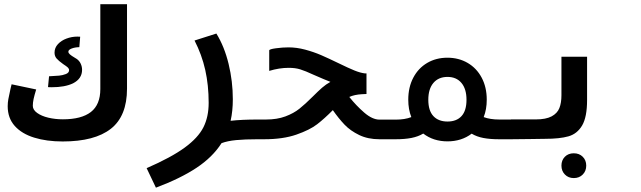

<svg xmlns="http://www.w3.org/2000/svg" viewBox="-20 -660 3040 910"><path d="M16.5 -156.5Q16.5 -173.5 19.5 -190Q22.5 -206.5 29.5 -238L35 -260.5L151.5 -236Q143 -208.5 139.2 -190.8Q135.5 -173 135.5 -158.5Q135.5 -139.5 156 -124.8Q176.5 -110 209.2 -102.2Q242 -94.5 278 -94.5Q366 -94.5 410.8 -129.2Q455.5 -164 455.5 -238V-640H582V-240Q582 -109.5 505.2 -49.5Q428.5 10.5 277 10.5Q200.5 10.5 141.8 -7.8Q83 -26 49.8 -63.2Q16.5 -100.5 16.5 -156.5ZM307.5 -327.5Q307.5 -334 301.8 -339.8Q296 -345.5 279 -356.5Q258 -371.5 248.2 -382.8Q238.5 -394 238.5 -410.5Q238.5 -433.5 254.5 -450.8Q270.5 -468 295.2 -477.2Q320 -486.5 346.5 -486.5Q355.5 -486.5 360 -486L356 -436.5Q335 -436 319.5 -430Q304 -424 304 -415Q304 -408.5 311.5 -402Q319 -395.5 333.5 -387L344 -380.5Q356 -372 362.5 -358.2Q369 -344.5 369 -329Q369 -287 326 -265Q287.5 -246.5 225 -246.5L207.5 -247L212.5 -298.5Q243.5 -300 260 -301.5Q276.5 -303 292 -309Q307.5 -315 307.5 -327.5Z M969 -172.5Q969 -256 952.8 -328.5Q936.5 -401 902 -468L1005.5 -501Q1043.5 -439.5 1063.5 -357Q1083.5 -274.5 1083.5 -189.5Q1083.5 -134 1073 -87.5Q1126.5 -93.5 1201.5 -93.5V0Q1140 0 1099 4Q1058 8 1030 18.5Q987.5 85 911.2 135.5Q835 186 719 229.5L675 137Q792 86 855.5 39.5Q919 -7 944 -56.5Q969 -106 969 -172.5Z M1195 -93.5H1240.5Q1293 -93.5 1332.5 -108.2Q1372 -123 1399.2 -144.8Q1426.5 -166.5 1462 -202Q1488 -228 1506.2 -244Q1524.5 -260 1546 -272Q1520 -282 1466.5 -305.5Q1426.5 -324 1403.2 -331.2Q1380 -338.5 1348.5 -338.5Q1303.5 -338.5 1256 -324V-421Q1256 -427 1287.8 -431.2Q1319.5 -435.5 1347.5 -435.5Q1386 -435.5 1426.2 -424.8Q1466.5 -414 1501.8 -398.8Q1537 -383.5 1585.5 -360Q1631.5 -337.5 1659.8 -326Q1688 -314.5 1710.5 -312H1717V-214.5L1695 -213.5Q1660 -211.5 1635.5 -200.5Q1668 -159.5 1706.5 -126.2Q1745 -93 1779 -93H1800.5L1801.5 0H1778.5Q1724 0 1682.5 -20Q1641 -40 1613.2 -69Q1585.5 -98 1557.5 -138Q1518 -98 1483 -71Q1448 -44 1384.8 -22Q1321.5 0 1232 0H1195Z M1986 -27Q1962 -12.5 1930 -6.2Q1898 0 1855 0H1798.5V-93H1855Q1899 -93 1929.5 -105Q1915 -141.5 1915 -187.5Q1915 -246.5 1938.8 -291.8Q1962.5 -337 2004.8 -361.8Q2047 -386.5 2100.5 -386.5Q2154 -386.5 2196.5 -361.8Q2239 -337 2263 -291.8Q2287 -246.5 2287 -187.5Q2287 -141.5 2272.5 -105Q2303 -93.5 2346.5 -93.5H2402V0H2345.5Q2303 0 2271.2 -6Q2239.5 -12 2215.5 -26.5Q2192 -8.5 2163 0.8Q2134 10 2101 10Q2034 10 1986 -27ZM2191 -187Q2191 -238.5 2167 -267Q2143 -295.5 2101 -295.5Q2058.5 -295.5 2034.2 -267Q2010 -238.5 2010 -187Q2010 -135.5 2034 -109.8Q2058 -84 2101 -84Q2144 -84 2167.5 -109.8Q2191 -135.5 2191 -187Z M2401.5 -94H2519Q2567.5 -94 2594.5 -108.5Q2621.5 -123 2631.2 -147.8Q2641 -172.5 2641 -208.5V-391H2762.5V-186Q2762.5 -105 2739 -65.2Q2715.5 -25.5 2674.2 -13.8Q2633 -2 2562.5 -2L2493.5 -1L2401.5 0ZM2641 125Q2641 99.5 2657.2 83Q2673.5 66.5 2699.5 66.5Q2725.5 66.5 2742 83Q2758.5 99.5 2758.5 125Q2758.5 150.5 2742 167.2Q2725.5 184 2699.5 184Q2674 184 2657.5 167.2Q2641 150.5 2641 125Z"/></svg>

Font: JuliaMono SemiBold
Style: Italic
Weight: 600
Italic angle: -9°
Monospace: yes
Designer: cormullion
Foundry: corm
Version: Version 0.056; ttfautohint (v1.8.4)